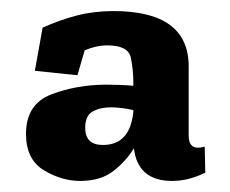

<svg xmlns="http://www.w3.org/2000/svg" viewBox="-20 -725 415 347"><path d="M174 -643Q154 -643 133 -634L120 -589L43 -597L57 -675Q88 -689 119 -697Q150 -705 185 -705Q321 -705 321 -605V-480Q321 -458 338 -458Q342 -458 350 -460L351 -413Q321 -398 291 -398Q229 -398 222 -457Q208 -434 185 -416Q162 -398 125 -398Q91 -398 59 -417.5Q27 -437 27 -483Q27 -537 73 -554.5Q119 -572 173 -572Q185 -572 197.5 -571.5Q210 -571 221 -570V-576Q221 -598 216.5 -620.5Q212 -643 174 -643ZM221 -523V-526Q199 -531 180 -531Q161 -531 147.5 -523.5Q134 -516 134 -494Q134 -463 166 -463Q215 -463 221 -523Z"/></svg>

Font: Zilla Slab Bold
Style: Bold
Weight: 700
Designer: Typotheque.com
Foundry: Typotheque type foundry
Version: Version 1.1; 2017; ttfautohint (v1.6)